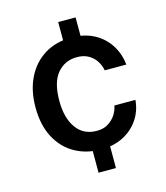

<svg xmlns="http://www.w3.org/2000/svg" viewBox="-109 -807 770 890"><g transform="rotate(-15 276.5 -361.5)"><path d="M337 0H253.5V-157H337ZM337 -566H253.5V-723H337ZM294 -638Q354.5 -638 400.5 -614Q446.5 -590 474.2 -547.5Q502 -505 507.5 -451H404Q400 -474.5 386.5 -495.8Q373 -517 350.2 -530.2Q327.5 -543.5 295 -543.5Q236.5 -543.5 200.2 -500.5Q164 -457.5 164 -368.5Q164 -286.5 198.5 -238Q233 -189.5 297 -189.5Q329 -189.5 351.8 -203.8Q374.5 -218 388 -239.2Q401.5 -260.5 405 -282H506Q501.5 -229.5 473.5 -188.5Q445.5 -147.5 399.5 -124.2Q353.5 -101 294 -101Q223 -101 167.8 -132.2Q112.5 -163.5 81 -223.2Q49.5 -283 49.5 -367.5Q49.5 -448 79.2 -508.8Q109 -569.5 163.8 -603.8Q218.5 -638 294 -638Z"/></g></svg>

Font: Public Sans SemiBold
Style: Regular
Weight: 600
Designer: The Public Sans Project Authors: Dan O. Williams and USWDS (Libre Franklin designed by Pablo Impallari and Rodrigo Fuenz
Version: Version 1.007